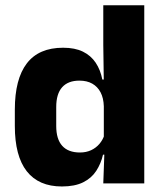

<svg xmlns="http://www.w3.org/2000/svg" viewBox="-20 -680 606 712"><path d="M209.5 11.5Q123.5 11.5 79.2 -45Q35 -101.5 35 -213V-273.5Q35 -387 79.5 -445Q124 -503 214 -503Q258 -503 287.5 -488.5Q317 -474 334.8 -447.5Q352.5 -421 359.5 -385H401L365 -286Q364 -316.5 353 -337.5Q342 -358.5 322.2 -369.8Q302.5 -381 274.5 -381Q232.5 -381 210.5 -356.5Q188.5 -332 188.5 -283V-212.5Q188.5 -164 210.8 -139.2Q233 -114.5 276.5 -114.5Q299.5 -114.5 317.8 -123Q336 -131.5 348.8 -146.5Q361.5 -161.5 367.5 -180.5L405 -106.5H362Q354.5 -73.5 337 -46.5Q319.5 -19.5 288.5 -4Q257.5 11.5 209.5 11.5ZM363 0 367.5 -124.5 365 -150.5V-349.5V-371L363 -513.5V-660.5H515V0Z"/></svg>

Font: Anek Latin Medium
Style: Bold
Weight: 700
Version: Version 1.003